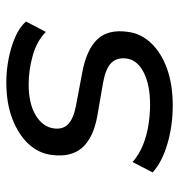

<svg xmlns="http://www.w3.org/2000/svg" viewBox="-0 -544 554 593"><g transform="rotate(-90 276.5 -248.0)"><path d="M247 9Q184 9 128 -7.5Q72 -24 40 -53L72 -115Q95 -95 124.5 -83Q154 -71 186.5 -66Q219 -61 249 -61Q311 -61 349.5 -81Q388 -101 392 -135Q395 -164 378 -181Q361 -198 318 -206L214 -224Q147 -236 116.5 -270.5Q86 -305 94 -365Q99 -405 127.5 -436Q156 -467 204.5 -486Q253 -505 319 -505Q354 -505 390.5 -498Q427 -491 458 -477.5Q489 -464 506 -444L474 -383Q445 -411 400.5 -423.5Q356 -436 312 -436Q253 -436 217 -414.5Q181 -393 176 -359Q172 -331 188.5 -314.5Q205 -298 245 -290L346 -271Q418 -258 450.5 -224.5Q483 -191 474 -129Q469 -89 439 -57.5Q409 -26 360 -8.5Q311 9 247 9Z"/></g></svg>

Font: Nunito Sans 7pt
Style: Italic
Weight: 400
Italic angle: -9°
Designer: Vernon Adams
Foundry: Vernon Adams
Version: Version 3.101;gftools[0.9.27]